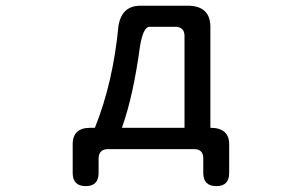

<svg xmlns="http://www.w3.org/2000/svg" viewBox="-20 -504 1040 659"><path d="M386.7 -416Q398.4 -484.4 461.9 -484.4H626Q702.1 -483.4 702.1 -411.1V-65.4Q768.6 -65.4 766.6 -4.9V89.8Q766.6 134.8 722.7 134.8Q677.7 134.8 677.7 89.8V39.1Q677.7 8.8 647.5 7.8H349.6Q319.3 8.8 318.4 39.1V89.8Q318.4 134.8 274.4 134.8Q229.5 134.8 229.5 89.8V-4.9Q227.5 -65.4 290 -65.4H305.7Q368.2 -220.7 386.7 -416ZM583 -412.1H492.2Q470.7 -410.2 460 -341.8Q437.5 -174.8 398.4 -65.4H613.3V-381.8Q612.3 -411.1 583 -412.1Z"/></svg>

Font: KTXP_ComRound
Style: Medium
Weight: 500
Version: Version 1.01;May 16, 2022;FontCreator 13.0.0.2683 64-bit